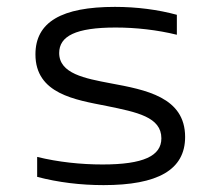

<svg xmlns="http://www.w3.org/2000/svg" viewBox="-20 -529 640 558"><path d="M290 -221C378 -203 449 -189 449 -127C449 -76 397 -51 278 -51C215 -51 149 -58 88 -73V-15C149 1 214 9 281 9C438 9 518 -35 518 -131C518 -247 403 -268 301 -287C227 -301 152 -315 152 -375C152 -424 200 -449 316 -449C375 -449 437 -442 494 -428V-486C439 -501 377 -509 314 -509C159 -509 83 -465 83 -371C83 -256 199 -239 290 -221Z"/></svg>

Font: LT Wave Mono Light
Style: Regular
Weight: 300
Designer: Daniel Lyons
Version: Version 2.5 (Glyphs App)